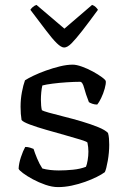

<svg xmlns="http://www.w3.org/2000/svg" viewBox="-20 -764 521 784"><path d="M217 0Q193 0 165.5 -9.5Q138 -19 114 -32Q90 -45 74 -57Q58 -69 56 -75Q57 -97 65.5 -122.5Q74 -148 83 -164Q94 -164 103 -161Q112 -158 117 -156Q122 -140 131.5 -117Q141 -94 153 -76Q167 -72 184.5 -70Q202 -68 220 -68Q248 -68 278 -71Q308 -74 331 -83Q335 -92 338 -110Q341 -128 341 -145Q341 -153 340 -163Q339 -173 337 -182Q334 -186 308 -194Q282 -202 244.5 -212.5Q207 -223 168.5 -234Q130 -245 102 -255.5Q74 -266 68 -274Q66 -286 65 -299.5Q64 -313 64 -328Q64 -359 69.5 -388Q75 -417 82 -436Q94 -444 117 -455Q140 -466 168 -476Q196 -486 224.5 -493Q253 -500 277 -500Q292 -500 314.5 -492Q337 -484 359 -472Q381 -460 396.5 -448.5Q412 -437 412 -432Q413 -422 407.5 -402Q402 -382 393 -363.5Q384 -345 377 -337Q366 -337 356.5 -340.5Q347 -344 343 -347Q330 -380 323.5 -405Q317 -430 307 -430Q284 -430 253 -428Q222 -426 195 -422.5Q168 -419 153 -415Q150 -403 148.5 -387Q147 -371 147 -357Q147 -344 148 -333Q149 -322 151 -314Q155 -311 179.5 -304Q204 -297 240.5 -288Q277 -279 314 -268Q351 -257 380.5 -245Q410 -233 421 -221Q424 -211 425 -198.5Q426 -186 426 -173Q426 -141 420 -107Q414 -73 408 -61Q396 -52 375 -41.5Q354 -31 327.5 -21.5Q301 -12 272.5 -6Q244 0 217 0ZM242 -570Q230 -570 212 -587.5Q194 -605 168 -639.5Q142 -674 104 -724Q107 -729 113.5 -735Q120 -741 129 -744L243 -647L356 -744Q365 -741 371 -735Q377 -729 380 -724Q342 -672 315.5 -638Q289 -604 272 -587Q255 -570 242 -570Z"/></svg>

Font: Texturina Medium 12pt Light
Style: Regular
Weight: 300
Version: Version 1.002